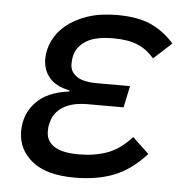

<svg xmlns="http://www.w3.org/2000/svg" viewBox="-44 -573 604 628"><g transform="rotate(5 257.5 -259.0)"><path d="M457 -86Q407 -31 351.5 -9.5Q296 12 223 12Q130 12 83 -26.5Q36 -65 36 -124Q36 -180 72.5 -219Q109 -258 181 -267L182 -271Q138 -279 116 -304.5Q94 -330 94 -367Q94 -397 108 -426.5Q122 -456 150 -479Q178 -502 219.5 -516Q261 -530 316 -530Q383 -530 426 -511Q469 -492 504 -453L445 -399Q421 -427 390 -440Q359 -453 310 -453Q250 -453 219.5 -433Q189 -413 183 -381Q182 -376 181.5 -370.5Q181 -365 181 -357Q181 -332 202.5 -317Q224 -302 270 -302H378L363 -231H245Q194 -231 163.5 -211.5Q133 -192 126 -157Q124 -150 123.5 -144.5Q123 -139 123 -131Q123 -100 149 -82.5Q175 -65 230 -65Q282 -65 323.5 -80Q365 -95 403 -137Z"/></g></svg>

Font: IBM Plex Sans Text
Style: Italic
Weight: 450
Italic angle: -11°
Designer: Mike Abbink, Paul van der Laan, Pieter van Rosmalen
Foundry: Bold Monday
Version: Version 3.005